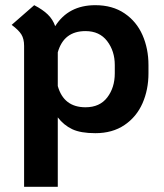

<svg xmlns="http://www.w3.org/2000/svg" viewBox="-20 -502 633 741"><path d="M553 -251V-219Q553 -156 530 -103.5Q507 -51 460.5 -19.5Q414 12 348 12Q291 12 258.5 -3.5Q226 -19 203 -49V219H73V-325Q73 -352 62.5 -369Q52 -386 25 -406L112 -482Q145 -465 164.5 -446Q184 -427 193 -401Q244 -482 348 -482Q414 -482 460.5 -450.5Q507 -419 530 -366.5Q553 -314 553 -251ZM423 -251Q423 -305 393.5 -343.5Q364 -382 310 -382Q226 -382 203 -300V-170Q226 -88 310 -88Q365 -88 394 -126Q423 -164 423 -219Z"/></svg>

Font: KoHo
Style: Bold
Weight: 700
Designer: Cadson Demak & Katatrad Team
Foundry: Cadson Demak Co.,Ltd.
Version: Version 1.000; ttfautohint (v1.6)